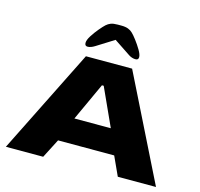

<svg xmlns="http://www.w3.org/2000/svg" viewBox="-113 -921 1087 1044"><g transform="rotate(15 430.5 -399.5)"><path d="M8 0 301 -588H561L853 0H638L589 -107H273L218 0ZM328 -245H533L436 -458H426ZM280 -658Q280 -674 295.5 -698.5Q311 -723 330 -745.5Q349 -768 360 -778Q371 -788 385 -793.5Q399 -799 424 -799H444Q468 -799 483 -793Q498 -787 507 -778Q518 -768 535.5 -745Q553 -722 567.5 -697.5Q582 -673 582 -658Q582 -641 563 -642Q544 -643 527 -654L434 -716L335 -654Q314 -641 297 -640.5Q280 -640 280 -658Z"/></g></svg>

Font: Goldman
Style: Bold
Weight: 700
Designer: Jaikishan Patel
Version: Version 1.000; ttfautohint (v1.8.3)